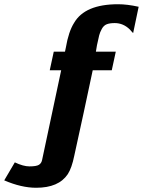

<svg xmlns="http://www.w3.org/2000/svg" viewBox="-30 -716 680 907"><path d="M-10 136 40 51Q80 70 109 70Q142 70 154 62.5Q166 55 169 39L259 -384H205L224 -472H277L281 -491Q294 -567 320 -608Q371 -696 528 -696Q571 -696 625 -684L599 -560Q596 -562 591 -568Q586 -574 584 -576Q553 -607 512 -607Q489 -607 474.5 -601.5Q460 -596 451 -579.5Q442 -563 438.5 -549Q435 -535 428 -502L423 -472H517L498 -384H408Q394 -317 365 -182.5Q336 -48 321 19Q309 78 290 107Q247 171 141 171Q71 171 -10 136Z"/></svg>

Font: Coval
Style: Black
Weight: 1000
Foundry: Context Ltd
Version: Version 001.000